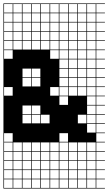

<svg xmlns="http://www.w3.org/2000/svg" viewBox="-20 -827 629 1115"><path d="M485.7 -803.6V-753.6H535.7V-803.6ZM110.7 -700H160.7V-750H110.7ZM57.1 -700H107.1V-750H57.1ZM485.7 -700H535.7V-750H485.7ZM325 -700H375V-750H325ZM164.3 -700H214.3V-750H164.3ZM432.1 -700H482.1V-750H432.1ZM217.9 -700H267.9V-750H217.9ZM271.4 -700H321.4V-750H271.4ZM378.6 -700H428.6V-750H378.6ZM3.6 -700H53.6V-750H3.6ZM57.1 -646.4H107.1V-696.4H57.1ZM164.3 -646.4H214.3V-696.4H164.3ZM217.9 -646.4H267.9V-696.4H217.9ZM432.1 -646.4H482.1V-696.4H432.1ZM110.7 -646.4H160.7V-696.4H110.7ZM271.4 -646.4H321.4V-696.4H271.4ZM378.6 -646.4H428.6V-696.4H378.6ZM3.6 -646.4H53.6V-696.4H3.6ZM325 -646.4H375V-696.4H325ZM485.7 -646.4H535.7V-696.4H485.7ZM325 -592.9H375V-642.9H325ZM110.7 -592.9H160.7V-642.9H110.7ZM3.6 -592.9H53.6V-642.9H3.6ZM378.6 -592.9H428.6V-642.9H378.6ZM271.4 -592.9H321.4V-642.9H271.4ZM57.1 -592.9H107.1V-642.9H57.1ZM432.1 -592.9H482.1V-642.9H432.1ZM217.9 -592.9H267.9V-642.9H217.9ZM164.3 -592.9H214.3V-642.9H164.3ZM485.7 -592.9H535.7V-642.9H485.7ZM217.9 -539.3H267.9V-589.3H217.9ZM325 -539.3H375V-589.3H325ZM110.7 -539.3H160.7V-589.3H110.7ZM3.6 -539.3H53.6V-589.3H3.6ZM378.6 -539.3H428.6V-589.3H378.6ZM164.3 -539.3H214.3V-589.3H164.3ZM432.1 -539.3H482.1V-589.3H432.1ZM271.4 -539.3H321.4V-589.3H271.4ZM57.1 -539.3H107.1V-589.3H57.1ZM485.7 -539.3H535.7V-589.3H485.7ZM378.6 -485.7H428.6V-535.7H378.6ZM485.7 -485.7H535.7V-535.7H485.7ZM271.4 -485.7H321.4V-535.7H271.4ZM432.1 -485.7H482.1V-535.7H432.1ZM3.6 -485.7H53.6V-535.7H3.6ZM325 -485.7H375V-535.7H325ZM325 -432.1H375V-482.1H325ZM378.6 -432.1H428.6V-482.1H378.6ZM432.1 -432.1H482.1V-482.1H432.1ZM485.7 -432.1H535.7V-482.1H485.7ZM432.1 -378.6H482.1V-428.6H432.1ZM485.7 -378.6H535.7V-428.6H485.7ZM110.7 -378.6H160.7V-428.6H110.7ZM378.6 -378.6H428.6V-428.6H378.6ZM325 -378.6H375V-428.6H325ZM164.3 -378.6H214.3V-428.6H164.3ZM432.1 -325H482.1V-375H432.1ZM164.3 -325H214.3V-375H164.3ZM485.7 -325H535.7V-375H485.7ZM110.7 -325H160.7V-375H110.7ZM378.6 -325H428.6V-375H378.6ZM325 -325H375V-375H325ZM485.7 -271.4H535.7V-321.4H485.7ZM325 -271.4H375V-321.4H325ZM432.1 -271.4H482.1V-321.4H432.1ZM378.6 -271.4H428.6V-321.4H378.6ZM3.6 -271.4H53.6V-321.4H3.6ZM271.4 -271.4H321.4V-321.4H271.4ZM485.7 -217.9H535.7V-267.9H485.7ZM325 -217.9H375V-267.9H325ZM110.7 -164.3H160.7V-214.3H110.7ZM164.3 -164.3H214.3V-214.3H164.3ZM485.7 -164.3H535.7V-214.3H485.7ZM217.9 -110.7H267.9V-160.7H217.9ZM485.7 -110.7H535.7V-160.7H485.7ZM164.3 -110.7H214.3V-160.7H164.3ZM110.7 -110.7H160.7V-160.7H110.7ZM432.1 -110.7H482.1V-160.7H432.1ZM485.7 -57.1H535.7V-107.1H485.7ZM3.6 -3.6H53.6V-53.6H3.6ZM325 -3.6H375V-53.6H325ZM485.7 50H535.7V0H485.7ZM164.3 50H214.3V0H164.3ZM432.1 50H482.1V0H432.1ZM110.7 50H160.7V0H110.7ZM325 50H375V0H325ZM217.9 50H267.9V0H217.9ZM57.1 50H107.1V0H57.1ZM378.6 50H428.6V0H378.6ZM271.4 50H321.4V0H271.4ZM3.6 50H53.6V0H3.6ZM164.3 103.6H214.3V53.6H164.3ZM485.7 103.6H535.7V53.6H485.7ZM110.7 103.6H160.7V53.6H110.7ZM432.1 103.6H482.1V53.6H432.1ZM325 103.6H375V53.6H325ZM3.6 103.6H53.6V53.6H3.6ZM217.9 103.6H267.9V53.6H217.9ZM57.1 103.6H107.1V53.6H57.1ZM378.6 103.6H428.6V53.6H378.6ZM271.4 103.6H321.4V53.6H271.4ZM271.4 210.7H321.4V160.7H271.4ZM3.6 210.7H53.6V160.7H3.6ZM57.1 210.7H107.1V160.7H57.1ZM217.9 210.7H267.9V160.7H217.9ZM325 210.7H375V160.7H325ZM110.7 210.7H160.7V160.7H110.7ZM432.1 210.7H482.1V160.7H432.1ZM378.6 210.7H428.6V160.7H378.6ZM485.7 210.7H535.7V160.7H485.7ZM164.3 210.7H214.3V160.7H164.3ZM271.4 264.3H321.4V214.3H271.4ZM3.6 264.3H53.6V214.3H3.6ZM57.1 264.3H107.1V214.3H57.1ZM217.9 264.3H267.9V214.3H217.9ZM110.7 264.3H160.7V214.3H110.7ZM432.1 264.3H482.1V214.3H432.1ZM378.6 264.3H428.6V214.3H378.6ZM485.7 264.3H535.7V214.3H485.7ZM164.3 264.3H214.3V214.3H164.3ZM325 264.3H375V214.3H325ZM432.1 -803.6V-753.6H482.1V-803.6ZM378.6 -803.6V-753.6H428.6V-803.6ZM325 -803.6V-753.6H375V-803.6ZM271.4 -803.6V-753.6H321.4V-803.6ZM217.9 -803.6V-753.6H267.9V-803.6ZM164.3 -803.6V-753.6H214.3V-803.6ZM110.7 -803.6V-753.6H160.7V-803.6ZM57.1 -803.6V-753.6H107.1V-803.6ZM3.6 -803.6V-753.6H53.6V-803.6ZM0 107.1H3.6V157.1H53.6V107.1H57.1V157.1H107.1V107.1H110.7V157.1H160.7V107.1H164.3V157.1H214.3V107.1H217.9V157.1H267.9V107.1H271.4V157.1H321.4V107.1H325V157.1H375V107.1H378.6V157.1H428.6V107.1H432.1V157.1H482.1V107.1H485.7V157.1H535.7V107.1H0V-807.1H589.3V-803.6H539.3V-753.6H589.3V-750H539.3V-700H589.3V-696.4H539.3V-646.4H589.3V-642.9H539.3V-592.9H589.3V-589.3H539.3V-539.3H589.3V-535.7H539.3V-485.7H589.3V-482.1H539.3V-432.1H589.3V-428.6H539.3V-378.6H589.3V-375H539.3V-325H589.3V-321.4H539.3V-271.4H589.3V-267.9H539.3V-217.9H589.3V-214.3H539.3V-164.3H589.3V-160.7H539.3V-110.7H589.3V-107.1H539.3V-57.1H589.3V-53.6H539.3V-3.6H589.3V0H539.3V50H589.3V53.6H539.3V103.6H589.3V107.1H539.3V157.1H589.3V160.7H539.3V210.7H589.3V214.3H539.3V264.3H589.3V267.9H0Z"/></svg>

Font: Jersey 10 Charted
Style: Regular
Weight: 400
Designer: Sarah Cadigan-Fried
Version: Version 1.000; ttfautohint (v1.8.4.7-5d5b)